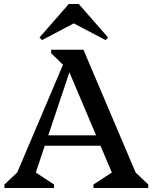

<svg xmlns="http://www.w3.org/2000/svg" viewBox="-20 -938 762 958"><path d="M2 0V-17.4L85.8 -96.2L38.6 -13L326.2 -690H396.4L684 -13L635.9 -96.9L719.8 -17.4V0H446.4V-17.4L569.5 -97.8L565.3 -13L303.7 -630.5H344.2L137.1 -13L126.4 -98.4L249.6 -17.4V0ZM172.4 -210.9V-262.7H526.3V-210.9ZM306.5 -602.9 235.3 -672.6V-690H345ZM189.7 -738 177.1 -750.9 323.2 -918H373L519.2 -750.9L506.6 -738L342.1 -824.5H354.1Z"/></svg>

Font: Platypi Light
Style: Regular
Weight: 300
Designer: David Sargent
Foundry: Bolt Cutter Type
Version: Version 1.200